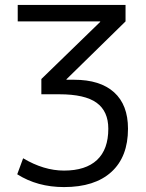

<svg xmlns="http://www.w3.org/2000/svg" viewBox="-20 -750 595 780"><path d="M420 -227Q420 -298 372.5 -332.5Q325 -367 221 -367H148V-429L387 -661V-663H52V-730H490V-663L250 -428V-426H281Q387 -426 443.5 -375Q500 -324 500 -227Q500 -113 432.5 -51.5Q365 10 240 10Q132 10 50 -42L74 -107Q158 -57 240 -57Q328 -57 374 -100Q420 -143 420 -227Z"/></svg>

Font: Mplus 1p
Style: Regular
Weight: 400
Version: Version 1.061